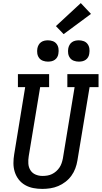

<svg xmlns="http://www.w3.org/2000/svg" viewBox="-20 -1215 658 1243"><path d="M254 8Q224 8 195.5 2.5Q167 -3 142.5 -17Q118 -31 101 -53Q84 -75 75.5 -102Q67 -129 67 -158.5Q67 -188 72 -217L143 -651H96V-735H298V-651H240L166 -204Q162 -180 163.5 -156Q165 -132 177 -113Q189 -94 210 -85Q231 -76 255 -76Q255 -76 255.5 -76Q256 -76 256 -76Q271 -76 286.5 -78.5Q302 -81 316.5 -88Q331 -95 343.5 -106Q356 -117 365 -130.5Q374 -144 379 -159Q384 -174 387 -189L463 -651H416V-735H618V-651H560L481 -175Q477 -150 467.5 -124.5Q458 -99 442 -77Q426 -55 404 -38Q382 -21 357 -10.5Q332 0 305.5 4Q279 8 254 8ZM490 -816Q474 -816 458.5 -821.5Q443 -827 433.5 -839.5Q424 -852 421.5 -868.5Q419 -885 422 -902Q424 -913 430 -924Q436 -935 446 -942Q456 -949 467.5 -951.5Q479 -954 490 -954Q507 -954 522 -948.5Q537 -943 546.5 -930.5Q556 -918 558.5 -901.5Q561 -885 558 -868Q557 -857 551 -846Q545 -835 535 -828Q525 -821 513.5 -818.5Q502 -816 490 -816ZM290 -816Q274 -816 258.5 -821.5Q243 -827 233.5 -839.5Q224 -852 221.5 -868.5Q219 -885 222 -902Q224 -913 230 -924Q236 -935 246 -942Q256 -949 267.5 -951.5Q279 -954 290 -954Q307 -954 322 -948.5Q337 -943 346.5 -930.5Q356 -918 358.5 -901.5Q361 -885 358 -868Q357 -857 351 -846Q345 -835 335 -828Q325 -821 313.5 -818.5Q302 -816 290 -816ZM392 -994 342 -1046 503 -1195 569 -1125Z"/></svg>

Font: Iosevka Curly Slab MdEx
Style: Italic
Weight: 500
Width: 7
Italic angle: -9°
Monospace: yes
Designer: Belleve Invis
Foundry: Belleve Invis
Version: Version 11.0.0; ttfautohint (v1.8.3)